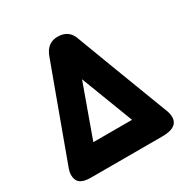

<svg xmlns="http://www.w3.org/2000/svg" viewBox="-176 -930 1049 1079"><g transform="rotate(-30 349.0 -390.0)"><path d="M340.8 -503.9 219.2 -166H470.2ZM571.8 0H106.9Q61 0 39.6 -16.8Q18.1 -33.7 18.1 -68.8Q18.1 -84 24.9 -105L23.9 -102.1Q56.6 -191.4 93.8 -292.7Q130.9 -394 175.8 -516.1Q220.7 -638.2 246.1 -707Q272 -779.8 340.8 -779.8Q416 -779.8 438 -708Q496.1 -552.7 668 -103Q673.8 -83 673.8 -67.9Q673.8 0 571.8 0Z"/></g></svg>

Font: BPreplay
Style: Bold
Weight: 700
Designer: Magenta/George Triantafyllakos
Foundry: Magenta/George Triantafyllakos
Version: Version 1.00